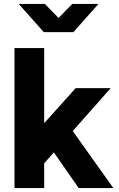

<svg xmlns="http://www.w3.org/2000/svg" viewBox="-20 -950 600 970"><path d="M106.8 -220.6 362.2 -504.6H539.2L196 -117ZM53.2 -707H203.2V0H53.2ZM217.6 -229.6 316.2 -332 552.6 0H377.4ZM210.2 -792 345 -930H477.2L350.8 -787.8H210.2ZM74.6 -930H206.8L341.8 -792V-787.8H201.2Z"/></svg>

Font: 寒蝉端黑体 Light
Style: Regular
Weight: 300
Designer: ChillDuanSans {Warren2060}; 
Source Han Sans {Ryoko NISHIZUKA 西塚涼子 (kana, bopomofo & ideographs); Paul D. Hunt (Latin, G
Foundry: ChillType&Adobe
Version: Version 1.300;Glyphs 3.3 (3306)